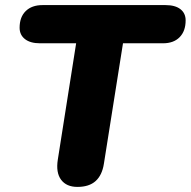

<svg xmlns="http://www.w3.org/2000/svg" viewBox="-20 -725 749 754"><path d="M284 9Q241 9 220 -19Q199 -47 207 -98L279 -555H137Q99 -555 78 -571.5Q57 -588 57 -616Q57 -658 81 -681.5Q105 -705 147 -705H630Q668 -705 688.5 -689Q709 -673 709 -645Q709 -603 685.5 -579Q662 -555 620 -555H463L388 -82Q381 -37 355.5 -14Q330 9 284 9Z"/></svg>

Font: Nunito ExtraLight Black
Style: Italic
Weight: 900
Italic angle: -9°
Version: Version 3.602